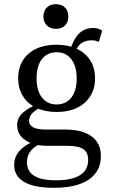

<svg xmlns="http://www.w3.org/2000/svg" viewBox="-20 -714 547 919"><path d="M237 185Q191 185 155.5 178Q120 171 96 157Q72 143 60 123Q48 103 48 76Q48 38 71.5 10Q95 -18 141 -37L167 -22Q139 -9 124 12.5Q109 34 109 63Q109 106 143.5 127.5Q178 149 248 149Q324 149 363 124.5Q402 100 402 52Q402 16 379 0Q356 -16 302 -16H208Q142 -16 102 -42.5Q62 -69 62 -116Q62 -149 89 -174Q116 -199 171 -221L196 -207Q159 -195 139 -176.5Q119 -158 119 -136Q119 -115 139 -104.5Q159 -94 197 -94H291Q348 -94 386 -79Q424 -64 443.5 -36Q463 -8 463 32Q463 106 405 145.5Q347 185 237 185ZM252 -178Q196 -178 154.5 -197.5Q113 -217 90 -253.5Q67 -290 67 -339Q67 -389 89.5 -425Q112 -461 153 -480.5Q194 -500 250 -500Q306 -500 347.5 -480.5Q389 -461 412 -425Q435 -389 435 -339Q435 -290 412 -253.5Q389 -217 348 -197.5Q307 -178 252 -178ZM251 -214Q273 -214 291 -222.5Q309 -231 321.5 -247Q334 -263 340.5 -286Q347 -309 347 -339Q347 -398 321 -431Q295 -464 251 -464Q229 -464 211 -455.5Q193 -447 180.5 -431Q168 -415 161.5 -392Q155 -369 155 -339Q155 -280 181 -247Q207 -214 251 -214ZM331 -446 315 -473Q332 -528 359 -554Q386 -580 425 -580Q439 -580 449.5 -577Q460 -574 469 -567L453 -513Q443 -518 436 -519.5Q429 -521 417 -521Q386 -521 365.5 -504Q345 -487 331 -446ZM248 -576Q221 -576 204.5 -592Q188 -608 188 -635Q188 -653 195.5 -666.5Q203 -680 216.5 -687Q230 -694 248 -694Q275 -694 291 -678Q307 -662 307 -635Q307 -617 300 -604Q293 -591 279.5 -583.5Q266 -576 248 -576Z"/></svg>

Font: Sutasoma
Style: Regular
Weight: 400
Designer: Izhar Fathurrohim, Akbar Rohmanto, Arusyal Khofiqoini
Foundry: Kiwari Kolektiv
Version: Version 1.102